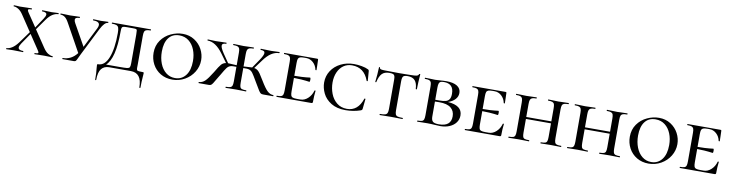

<svg xmlns="http://www.w3.org/2000/svg" viewBox="-22 -1177 7661 2013"><g transform="rotate(10 3808.5 -170.0)"><path d="M506 0 418 -2 355 -1Q341 0 317 0Q314 0 314 -6Q314 -12 317 -12Q337 -12 345.5 -14.5Q354 -17 354 -23Q354 -31 340 -51L239 -202L160 -86Q141 -58 141 -41Q141 -12 193 -12Q196 -12 196 -6Q196 0 193 0Q165 0 151 -1L87 -2L50 -1Q39 0 16 0Q14 0 14 -6Q14 -12 16 -12Q43 -12 74 -31.5Q105 -51 136 -92L228 -219L117 -385Q92 -423 65 -439.5Q38 -456 15 -456Q13 -456 13 -462Q13 -468 15 -468L46 -467Q68 -465 77 -465Q105 -465 155 -467L205 -468Q207 -468 207 -462Q207 -456 205 -456Q184 -456 176 -453.5Q168 -451 168 -444Q168 -435 181 -416L275 -277L345 -382Q366 -413 366 -430Q366 -456 318 -456Q315 -456 315 -462Q315 -468 318 -468L358 -467Q392 -465 418 -465Q435 -465 457 -467L489 -468Q492 -468 492 -462Q492 -456 489 -456Q461 -456 430 -437.5Q399 -419 368 -376L286 -260L405 -83Q430 -45 457 -28.5Q484 -12 506 -12Q509 -12 509 -6Q509 0 506 0Z M1018 -456Q982 -456 942 -378L795 -85Q779 -53 774 -41Q762 -14 755.5 -7Q749 0 735 0H614Q612 0 612 -6Q612 -12 614 -12Q706 -12 766 -91L603 -385Q582 -424 560.5 -440Q539 -456 513 -456Q511 -456 511 -462Q511 -468 513 -468L556 -467Q592 -465 613 -465Q638 -465 674 -467L716 -468Q718 -468 718 -462Q718 -456 716 -456Q669 -456 669 -429Q669 -414 680 -395L809 -165L919 -384Q928 -404 928 -417Q928 -456 860 -456Q858 -456 858 -462Q858 -468 860 -468L892 -467Q918 -465 942 -465Q961 -465 987 -467L1018 -468Q1021 -468 1021 -462Q1021 -456 1018 -456Z M1478 0Q1478 7 1476 31Q1471 89 1471 152Q1471 157 1465 157Q1459 157 1459 152Q1459 -1 1341 -1H1111Q1058 -1 1029 35Q1000 71 1000 152Q1000 157 994.5 157Q989 157 989 152Q989 75 983 31Q981 9 981 0Q981 -9 982.5 -10.5Q984 -12 992 -12Q1062 -12 1100 -107.5Q1138 -203 1138 -370Q1138 -407 1132 -425Q1126 -443 1110 -449.5Q1094 -456 1061 -456Q1058 -456 1058 -462Q1058 -468 1061 -468H1472Q1475 -468 1475 -462Q1475 -456 1472 -456Q1441 -456 1426 -450Q1411 -444 1406 -429.5Q1401 -415 1401 -385V-81Q1401 -73 1400.5 -46Q1400 -19 1414 -15.5Q1428 -12 1468 -12Q1475 -12 1476.5 -10.5Q1478 -9 1478 0ZM1331 -387Q1331 -421 1329 -431.5Q1327 -442 1318.5 -444.5Q1310 -447 1283 -447H1222Q1193 -447 1181.5 -443.5Q1170 -440 1167 -428.5Q1164 -417 1164 -389Q1164 -103 1074 -23H1215Q1276 -23 1297 -25.5Q1318 -28 1324.5 -39Q1331 -50 1331 -81Z M1543 -232Q1543 -309 1583 -365.5Q1623 -422 1685.5 -451Q1748 -480 1812 -480Q1882 -480 1936 -445.5Q1990 -411 2019 -356Q2048 -301 2048 -241Q2048 -173 2012.5 -115Q1977 -57 1916.5 -22.5Q1856 12 1784 12Q1713 12 1658 -21Q1603 -54 1573 -110Q1543 -166 1543 -232ZM1965 -217Q1965 -283 1943 -338Q1921 -393 1879 -425.5Q1837 -458 1779 -458Q1706 -458 1666 -406Q1626 -354 1626 -259Q1626 -189 1648.5 -132Q1671 -75 1712.5 -42Q1754 -9 1809 -9Q1880 -9 1922.5 -64Q1965 -119 1965 -217Z M2856 0H2751Q2734 0 2725 -5.5Q2716 -11 2702.5 -31.5Q2689 -52 2649 -121Q2614 -182 2598 -203.5Q2582 -225 2561.5 -232Q2541 -239 2497 -237V-81Q2497 -51 2502 -36.5Q2507 -22 2521.5 -17Q2536 -12 2568 -12Q2570 -12 2570 -6Q2570 0 2568 0Q2539 0 2523 -1L2460 -2L2398 -1Q2381 0 2351 0Q2349 0 2349 -6Q2349 -12 2351 -12Q2383 -12 2398 -17Q2413 -22 2418.5 -36.5Q2424 -51 2424 -81V-237Q2380 -239 2359 -232Q2338 -225 2322 -203.5Q2306 -182 2271 -121Q2268 -115 2258 -100Q2226 -45 2214.5 -27.5Q2203 -10 2194.5 -5Q2186 0 2170 0H2064Q2062 0 2062 -6Q2062 -12 2064 -12Q2099 -13 2127.5 -39.5Q2156 -66 2202 -141Q2241 -208 2260.5 -230Q2280 -252 2310 -257L2243 -349Q2164 -456 2079 -456Q2077 -456 2077 -462Q2077 -468 2079 -468L2110 -467Q2142 -465 2166 -465Q2198 -465 2236 -467L2277 -468Q2279 -468 2279 -462Q2279 -456 2277 -456Q2233 -456 2233 -429Q2233 -405 2269 -351L2332 -259Q2357 -259 2424 -254V-387Q2424 -417 2418.5 -431Q2413 -445 2398.5 -450.5Q2384 -456 2353 -456Q2350 -456 2350 -462Q2350 -468 2353 -468L2398 -467Q2436 -465 2460 -465Q2484 -465 2524 -467L2568 -468Q2570 -468 2570 -462Q2570 -456 2568 -456Q2537 -456 2522.5 -450Q2508 -444 2502.5 -429.5Q2497 -415 2497 -385V-254Q2564 -259 2588 -259L2651 -351Q2688 -406 2688 -430Q2688 -456 2644 -456Q2641 -456 2641 -462Q2641 -468 2644 -468L2684 -467Q2722 -465 2755 -465Q2778 -465 2810 -467L2841 -468Q2844 -468 2844 -462Q2844 -456 2841 -456Q2755 -456 2678 -349L2610 -257Q2631 -254 2646 -242.5Q2661 -231 2675.5 -210Q2690 -189 2719 -141Q2764 -66 2792.5 -39.5Q2821 -13 2856 -12Q2859 -12 2859 -6Q2859 0 2856 0Z M3285 -133Q3278 -79 3278 -15Q3278 -7 3274.5 -3.5Q3271 0 3263 0H2894Q2891 0 2891 -6Q2891 -12 2894 -12Q2925 -12 2939.5 -17Q2954 -22 2959.5 -36.5Q2965 -51 2965 -81V-387Q2965 -417 2959.5 -431Q2954 -445 2939.5 -450.5Q2925 -456 2894 -456Q2891 -456 2891 -462Q2891 -468 2894 -468H3245Q3254 -468 3254 -460Q3254 -440 3256 -398L3257 -350Q3257 -347 3251.5 -347Q3246 -347 3245 -350Q3236 -396 3203.5 -425.5Q3171 -455 3129 -455H3108Q3077 -455 3062.5 -449.5Q3048 -444 3043 -430Q3038 -416 3038 -386V-250Q3129 -251 3164 -255.5Q3199 -260 3204 -260Q3211 -260 3211 -238Q3211 -215 3204 -215Q3200 -215 3164.5 -220Q3129 -225 3038 -227V-85Q3038 -56 3043 -41.5Q3048 -27 3062.5 -21.5Q3077 -16 3108 -16H3144Q3187 -16 3223 -49Q3259 -82 3273 -133Q3274 -136 3279.5 -136Q3285 -136 3285 -133Z M3786 -451Q3793 -448 3795 -445Q3797 -442 3798 -434L3806 -331Q3806 -328 3800.5 -327Q3795 -326 3794 -330Q3746 -463 3616 -463Q3565 -463 3526.5 -436Q3488 -409 3466.5 -360.5Q3445 -312 3445 -251Q3445 -189 3466.5 -132.5Q3488 -76 3532.5 -40Q3577 -4 3641 -4Q3758 -4 3803 -140Q3804 -144 3809.5 -143Q3815 -142 3815 -139L3804 -33Q3803 -25 3800.5 -22Q3798 -19 3790 -15Q3712 12 3629 12Q3535 12 3474 -26Q3413 -64 3385.5 -121Q3358 -178 3358 -236Q3358 -305 3394 -360.5Q3430 -416 3493.5 -448Q3557 -480 3634 -480Q3672 -480 3715.5 -472.5Q3759 -465 3786 -451Z M3896 -335Q3896 -332 3890.5 -332Q3885 -332 3885 -335Q3889 -366 3893 -415Q3897 -464 3897 -490Q3897 -495 3902.5 -495Q3908 -495 3908 -490Q3908 -477 3923 -473.5Q3938 -470 3961 -470Q4047 -468 4112 -468L4199 -469Q4216 -470 4245 -470Q4283 -470 4301 -474.5Q4319 -479 4324 -494Q4325 -497 4330.5 -497Q4336 -497 4336 -494Q4333 -457 4330.5 -411.5Q4328 -366 4328 -335Q4328 -332 4322 -332Q4316 -332 4316 -335Q4313 -396 4287.5 -424.5Q4262 -453 4211 -453Q4174 -453 4162.5 -440Q4151 -427 4151 -387V-81Q4151 -50 4157 -36Q4163 -22 4179.5 -17Q4196 -12 4233 -12Q4236 -12 4236 -6Q4236 0 4233 0Q4202 0 4184 -1L4112 -2L4044 -1Q4025 0 3992 0Q3989 0 3989 -6Q3989 -12 3992 -12Q4029 -12 4046 -17Q4063 -22 4069.5 -36.5Q4076 -51 4076 -81V-389Q4076 -416 4071.5 -429.5Q4067 -443 4054 -448Q4041 -453 4014 -453Q3964 -453 3937 -425.5Q3910 -398 3896 -335Z M4826 -142Q4826 -99 4801.5 -66Q4777 -33 4734 -14.5Q4691 4 4636 4Q4608 4 4574 1Q4560 0 4540.5 -1Q4521 -2 4499 -2L4438 -1Q4421 0 4392 0Q4389 0 4389 -6Q4389 -12 4392 -12Q4424 -12 4438.5 -17Q4453 -22 4458.5 -36.5Q4464 -51 4464 -81V-387Q4464 -417 4458.5 -431Q4453 -445 4438.5 -450.5Q4424 -456 4393 -456Q4390 -456 4390 -462Q4390 -468 4393 -468L4438 -467Q4476 -465 4499 -465Q4526 -465 4556 -468Q4566 -469 4585.5 -470Q4605 -471 4620 -471Q4693 -471 4733.5 -445.5Q4774 -420 4774 -372Q4774 -334 4747 -304.5Q4720 -275 4671 -259Q4826 -248 4826 -142ZM4537 -385V-259H4583Q4625 -259 4649 -266Q4673 -273 4686 -292.5Q4699 -312 4699 -350Q4699 -406 4672.5 -432Q4646 -458 4595 -458Q4571 -458 4559 -452.5Q4547 -447 4542 -431.5Q4537 -416 4537 -385ZM4747 -119Q4747 -176 4707 -208.5Q4667 -241 4583 -241Q4552 -241 4537 -240V-81Q4537 -43 4553.5 -27.5Q4570 -12 4619 -12Q4747 -12 4747 -119Z M5290 -133Q5283 -79 5283 -15Q5283 -7 5279.5 -3.5Q5276 0 5268 0H4899Q4896 0 4896 -6Q4896 -12 4899 -12Q4930 -12 4944.5 -17Q4959 -22 4964.5 -36.5Q4970 -51 4970 -81V-387Q4970 -417 4964.5 -431Q4959 -445 4944.5 -450.5Q4930 -456 4899 -456Q4896 -456 4896 -462Q4896 -468 4899 -468H5250Q5259 -468 5259 -460Q5259 -440 5261 -398L5262 -350Q5262 -347 5256.5 -347Q5251 -347 5250 -350Q5241 -396 5208.5 -425.5Q5176 -455 5134 -455H5113Q5082 -455 5067.5 -449.5Q5053 -444 5048 -430Q5043 -416 5043 -386V-250Q5134 -251 5169 -255.5Q5204 -260 5209 -260Q5216 -260 5216 -238Q5216 -215 5209 -215Q5205 -215 5169.5 -220Q5134 -225 5043 -227V-85Q5043 -56 5048 -41.5Q5053 -27 5067.5 -21.5Q5082 -16 5113 -16H5149Q5192 -16 5228 -49Q5264 -82 5278 -133Q5279 -136 5284.5 -136Q5290 -136 5290 -133Z M5921 0Q5891 0 5874 -1L5812 -2L5749 -1Q5733 0 5704 0Q5702 0 5702 -6Q5702 -12 5704 -12Q5736 -12 5750.5 -17Q5765 -22 5770 -36.5Q5775 -51 5775 -81V-226H5508V-81Q5508 -51 5513 -36.5Q5518 -22 5532.5 -17Q5547 -12 5579 -12Q5582 -12 5582 -6Q5582 0 5579 0Q5550 0 5534 -1L5471 -2L5408 -1Q5392 0 5363 0Q5360 0 5360 -6Q5360 -12 5363 -12Q5395 -12 5409.5 -17Q5424 -22 5429.5 -36.5Q5435 -51 5435 -81V-387Q5435 -417 5429.5 -431Q5424 -445 5409.5 -450.5Q5395 -456 5364 -456Q5361 -456 5361 -462Q5361 -468 5364 -468L5409 -467Q5447 -465 5471 -465Q5496 -465 5536 -467L5579 -468Q5582 -468 5582 -462Q5582 -456 5579 -456Q5548 -456 5533.5 -450Q5519 -444 5513.5 -429.5Q5508 -415 5508 -385V-247H5775V-385Q5775 -415 5770 -429.5Q5765 -444 5750 -450Q5735 -456 5704 -456Q5702 -456 5702 -462Q5702 -468 5704 -468L5749 -467Q5787 -465 5812 -465Q5836 -465 5874 -467L5921 -468Q5923 -468 5923 -462Q5923 -456 5921 -456Q5889 -456 5874 -450.5Q5859 -445 5853.5 -431Q5848 -417 5848 -387V-81Q5848 -51 5853.5 -36.5Q5859 -22 5874 -17Q5889 -12 5921 -12Q5923 -12 5923 -6Q5923 0 5921 0Z M6546 0Q6516 0 6499 -1L6437 -2L6374 -1Q6358 0 6329 0Q6327 0 6327 -6Q6327 -12 6329 -12Q6361 -12 6375.5 -17Q6390 -22 6395 -36.5Q6400 -51 6400 -81V-226H6133V-81Q6133 -51 6138 -36.5Q6143 -22 6157.5 -17Q6172 -12 6204 -12Q6207 -12 6207 -6Q6207 0 6204 0Q6175 0 6159 -1L6096 -2L6033 -1Q6017 0 5988 0Q5985 0 5985 -6Q5985 -12 5988 -12Q6020 -12 6034.5 -17Q6049 -22 6054.5 -36.5Q6060 -51 6060 -81V-387Q6060 -417 6054.5 -431Q6049 -445 6034.5 -450.5Q6020 -456 5989 -456Q5986 -456 5986 -462Q5986 -468 5989 -468L6034 -467Q6072 -465 6096 -465Q6121 -465 6161 -467L6204 -468Q6207 -468 6207 -462Q6207 -456 6204 -456Q6173 -456 6158.5 -450Q6144 -444 6138.5 -429.5Q6133 -415 6133 -385V-247H6400V-385Q6400 -415 6395 -429.5Q6390 -444 6375 -450Q6360 -456 6329 -456Q6327 -456 6327 -462Q6327 -468 6329 -468L6374 -467Q6412 -465 6437 -465Q6461 -465 6499 -467L6546 -468Q6548 -468 6548 -462Q6548 -456 6546 -456Q6514 -456 6499 -450.5Q6484 -445 6478.5 -431Q6473 -417 6473 -387V-81Q6473 -51 6478.5 -36.5Q6484 -22 6499 -17Q6514 -12 6546 -12Q6548 -12 6548 -6Q6548 0 6546 0Z M6613 -232Q6613 -309 6653 -365.5Q6693 -422 6755.5 -451Q6818 -480 6882 -480Q6952 -480 7006 -445.5Q7060 -411 7089 -356Q7118 -301 7118 -241Q7118 -173 7082.5 -115Q7047 -57 6986.5 -22.5Q6926 12 6854 12Q6783 12 6728 -21Q6673 -54 6643 -110Q6613 -166 6613 -232ZM7035 -217Q7035 -283 7013 -338Q6991 -393 6949 -425.5Q6907 -458 6849 -458Q6776 -458 6736 -406Q6696 -354 6696 -259Q6696 -189 6718.5 -132Q6741 -75 6782.5 -42Q6824 -9 6879 -9Q6950 -9 6992.5 -64Q7035 -119 7035 -217Z M7578 -133Q7571 -79 7571 -15Q7571 -7 7567.5 -3.5Q7564 0 7556 0H7187Q7184 0 7184 -6Q7184 -12 7187 -12Q7218 -12 7232.5 -17Q7247 -22 7252.5 -36.5Q7258 -51 7258 -81V-387Q7258 -417 7252.5 -431Q7247 -445 7232.5 -450.5Q7218 -456 7187 -456Q7184 -456 7184 -462Q7184 -468 7187 -468H7538Q7547 -468 7547 -460Q7547 -440 7549 -398L7550 -350Q7550 -347 7544.5 -347Q7539 -347 7538 -350Q7529 -396 7496.5 -425.5Q7464 -455 7422 -455H7401Q7370 -455 7355.5 -449.5Q7341 -444 7336 -430Q7331 -416 7331 -386V-250Q7422 -251 7457 -255.5Q7492 -260 7497 -260Q7504 -260 7504 -238Q7504 -215 7497 -215Q7493 -215 7457.5 -220Q7422 -225 7331 -227V-85Q7331 -56 7336 -41.5Q7341 -27 7355.5 -21.5Q7370 -16 7401 -16H7437Q7480 -16 7516 -49Q7552 -82 7566 -133Q7567 -136 7572.5 -136Q7578 -136 7578 -133Z"/></g></svg>

Font: Cormorant SC Medium
Style: Regular
Weight: 500
Designer: Christian Thalmann (Catharsis Fonts)
Version: Version 3.000